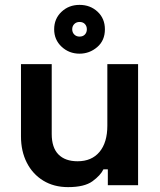

<svg xmlns="http://www.w3.org/2000/svg" viewBox="-20 -759 656 787"><path d="M259 8Q201 8 157.5 -18.5Q114 -45 90 -92Q66 -139 66 -200V-496H192V-210Q192 -154 219.5 -126Q247 -98 298 -98Q356 -98 388 -136.5Q420 -175 420 -244V-496H546V0H422V-65H404Q392 -40 359 -16Q326 8 259 8ZM306 -539Q263 -539 232.5 -567.5Q202 -596 202 -639Q202 -682 232 -710.5Q262 -739 306 -739Q350 -739 380 -711Q410 -683 410 -639Q410 -593 378.5 -566Q347 -539 306 -539ZM306 -609Q320 -609 328 -617.5Q336 -626 336 -639Q336 -652 328 -660.5Q320 -669 306 -669Q293 -669 284.5 -660.5Q276 -652 276 -639Q276 -626 284.5 -617.5Q293 -609 306 -609Z"/></svg>

Font: Space Grotesk
Style: Bold
Weight: 700
Designer: Florian Karsten
Foundry: Florian Karsten
Version: Version 2.000